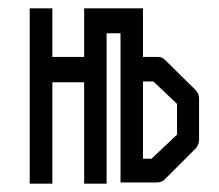

<svg xmlns="http://www.w3.org/2000/svg" viewBox="-20 -491 526 462"><path d="M182.5 -471H324V-354H360Q371.5 -354 379 -345L451 -274Q459 -265.5 459 -253V-155Q459 -143.5 451 -134L376 -59Q369.5 -52 356.5 -52H270V-411H236.5V-49H182.5V-293H106V-49H51.5V-471H106V-354H182.5ZM324 -109H344.5L406 -167V-241L349 -295H324Z"/></svg>

Font: 3270 Nerd Font Mono SemCond
Style: Regular
Weight: 400
Monospace: yes
Version: Version 3.0.1;Nerd Fonts 3.1.1